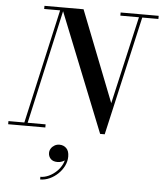

<svg xmlns="http://www.w3.org/2000/svg" viewBox="-103 -808 1004 1189"><g transform="rotate(5 399.0 -213.0)"><path d="M537 10 233 -750H367.5L589 -185.5L718 -750H738.5L565.5 10ZM-35.5 0V-19.5H195.5V0ZM59 0 223.5 -730.5H124.5V-750H247.5L79.5 0ZM598 -730.5V-750H834.5V-730.5ZM191.5 323.5V307Q217.5 307 243.8 294.8Q270 282.5 291.8 261.5Q313.5 240.5 325.8 214Q338 187.5 336 159H351.5Q351.5 173.5 342 184.2Q332.5 195 318.2 200.8Q304 206.5 289 206.5Q260.5 206.5 246.2 191.2Q232 176 232 155Q232 140 240 127.2Q248 114.5 261.8 106.5Q275.5 98.5 292 98.5Q318 98.5 335.2 115.5Q352.5 132.5 352.5 167Q352.5 197 338.8 225Q325 253 301.8 275.2Q278.5 297.5 250 310.5Q221.5 323.5 191.5 323.5Z"/></g></svg>

Font: Bodoni Moda 11pt Medium
Style: Italic
Weight: 500
Italic angle: -13°
Designer: Owen Earl
Foundry: indestructible type
Version: Version 2.004